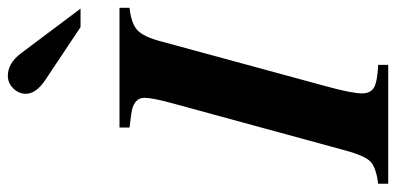

<svg xmlns="http://www.w3.org/2000/svg" viewBox="-306 -712 987 478"><g transform="rotate(-90 187.0 -473.5)"><path d="M406 -669V-644Q368 -640 351 -625Q334 -610 322 -564L210 -152Q193 -90 193 -65Q193 -44 207.5 -35.5Q222 -27 264 -25V0H-32V-25Q7 -30 22 -43Q37 -56 51 -107L168 -536Q182 -587 182 -607Q182 -635 140 -640L108 -644V-669ZM404 -766H358L226 -854Q192 -877 192 -902Q192 -920 205.5 -933.5Q219 -947 237 -947Q268 -947 293 -914Z"/></g></svg>

Font: STIX MathJax Latin
Style: Bold Italic
Weight: 700
Italic angle: -16.33°
Designer: MicroPress Inc., with final additions and corrections provided by Coen Hoffman, Elsevier (retired)
Version: Version 1.1.1